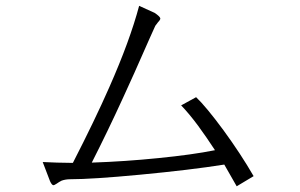

<svg xmlns="http://www.w3.org/2000/svg" viewBox="-20 -738 1040 665"><path d="M515.6 -693.4 461.9 -717.8Q429.7 -596.7 358.4 -435.5Q308.6 -322.3 232.4 -173.8Q204.1 -173.8 177.7 -174.8Q151.4 -175.8 127.9 -176.8L153.3 -110.4Q159.2 -97.7 164.1 -96.7Q167 -95.7 175.8 -101.6Q185.5 -108.4 193.4 -112.3Q207 -117.2 223.6 -117.2Q298.8 -117.2 463.9 -132.8Q639.6 -149.4 756.8 -168L799.8 -92.8L858.4 -127.9Q814.5 -204.1 753.9 -287.1Q693.4 -369.1 659.2 -401.4L607.4 -373Q634.8 -344.7 666 -302.7Q695.3 -262.7 724.6 -217.8Q646.5 -202.1 528.3 -190.4Q413.1 -178.7 297.9 -174.8Q353.5 -284.2 406.2 -399.4Q438.5 -468.8 498 -604.5L515.6 -643.6Q517.6 -649.4 521.5 -653.3Q523.4 -656.2 527.3 -661.1Q536.1 -669.9 535.2 -674.8Q533.2 -681.6 515.6 -693.4Z"/></svg>

Font: DotumChe
Style: Regular
Weight: 400
Monospace: yes
Version: Version 2.21